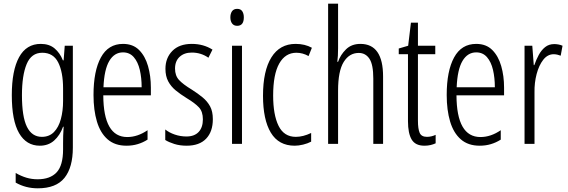

<svg xmlns="http://www.w3.org/2000/svg" viewBox="-20 -780 3079 1041"><path d="M201 -542Q247 -542 276 -517.5Q305 -493 321 -453H325L331 -532H375V20Q375 128 329.5 184.5Q284 241 185 241Q119 241 65 210V158Q95 175 123.5 183.5Q152 192 184 192Q252 192 287 154.5Q322 117 322 30V-2Q322 -21 322.5 -43.5Q323 -66 325 -93H322Q305 -46 273.5 -18Q242 10 196 10Q123 10 83.5 -58Q44 -126 44 -264Q44 -398 83.5 -470Q123 -542 201 -542ZM209 -494Q150 -494 124.5 -432.5Q99 -371 99 -264Q99 -147 126 -92.5Q153 -38 207 -38Q247 -38 272.5 -64Q298 -90 310 -134.5Q322 -179 322 -233V-300Q322 -389 295.5 -441.5Q269 -494 209 -494Z M647 -542Q701 -542 734 -509Q767 -476 782.5 -422Q798 -368 798 -305V-263H540Q541 -37 670 -37Q726 -37 780 -74V-23Q755 -7 726.5 1.5Q698 10 666 10Q603 10 563.5 -24.5Q524 -59 505.5 -121Q487 -183 487 -265Q487 -395 527 -468.5Q567 -542 647 -542ZM647 -496Q600 -496 572.5 -449.5Q545 -403 541 -307H748Q748 -358 738 -401Q728 -444 705.5 -470Q683 -496 647 -496Z M1134 -134Q1134 -66 1097.5 -28Q1061 10 992 10Q955 10 925 0.5Q895 -9 876 -21V-78Q897 -61 927.5 -50.5Q958 -40 991 -40Q1034 -40 1057 -64.5Q1080 -89 1080 -133Q1080 -175 1058.5 -198Q1037 -221 992 -248Q958 -269 932.5 -290Q907 -311 892 -339Q877 -367 877 -407Q877 -466 914.5 -504Q952 -542 1020 -542Q1083 -542 1132 -511L1110 -467Q1070 -495 1020 -495Q979 -495 954 -472Q929 -449 929 -408Q929 -370 950.5 -346.5Q972 -323 1020 -294Q1053 -273 1078.5 -252Q1104 -231 1119 -203.5Q1134 -176 1134 -134Z M1266 -732Q1285 -732 1293.5 -719Q1302 -706 1302 -686Q1302 -640 1266 -640Q1248 -640 1238.5 -652.5Q1229 -665 1229 -686Q1229 -706 1238 -719Q1247 -732 1266 -732ZM1292 -532V0H1238V-532Z M1578 10Q1491 10 1448.5 -60.5Q1406 -131 1406 -261Q1406 -396 1451.5 -469Q1497 -542 1583 -542Q1633 -542 1671 -521L1653 -476Q1621 -494 1587 -494Q1527 -494 1494 -435.5Q1461 -377 1461 -262Q1461 -157 1490.5 -97.5Q1520 -38 1584 -38Q1623 -38 1667 -59V-12Q1648 -2 1623.5 4Q1599 10 1578 10Z M1813 -519Q1813 -475 1809 -445H1813Q1826 -483 1856 -512.5Q1886 -542 1934 -542Q2057 -542 2057 -365V0H2004V-354Q2004 -430 1983 -461.5Q1962 -493 1925 -493Q1874 -493 1843.5 -444Q1813 -395 1813 -289V0H1759V-760H1813Z M2295 -38Q2307 -38 2319.5 -41Q2332 -44 2342 -49V-3Q2329 3 2314 6.5Q2299 10 2281 10Q2232 10 2212 -23.5Q2192 -57 2192 -123V-486H2142V-517L2193 -532L2208 -657H2246V-532H2340V-486H2246V-126Q2246 -81 2255.5 -59.5Q2265 -38 2295 -38Z M2562 -542Q2616 -542 2649 -509Q2682 -476 2697.5 -422Q2713 -368 2713 -305V-263H2455Q2456 -37 2585 -37Q2641 -37 2695 -74V-23Q2670 -7 2641.5 1.5Q2613 10 2581 10Q2518 10 2478.5 -24.5Q2439 -59 2420.5 -121Q2402 -183 2402 -265Q2402 -395 2442 -468.5Q2482 -542 2562 -542ZM2562 -496Q2515 -496 2487.5 -449.5Q2460 -403 2456 -307H2663Q2663 -358 2653 -401Q2643 -444 2620.5 -470Q2598 -496 2562 -496Z M2985 -541Q2995 -541 3007 -539Q3019 -537 3030 -532L3020 -478Q3013 -481 3002.5 -483.5Q2992 -486 2982 -486Q2949 -486 2925.5 -456Q2902 -426 2889.5 -378.5Q2877 -331 2878 -279V0H2824V-532H2866L2874 -427H2877Q2887 -456 2901 -482Q2915 -508 2935.5 -524.5Q2956 -541 2985 -541Z"/></svg>

Font: Noto Sans Sinhala ExtraCondensed Light
Style: Regular
Weight: 300
Width: 2
Designer: Jelle Bosma - Monotype Design Team
Foundry: Monotype Imaging Inc.
Version: Version 2.006; ttfautohint (v1.8.4.7-5d5b)